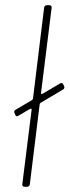

<svg xmlns="http://www.w3.org/2000/svg" viewBox="-20 -720 268 740"><path d="M227 -388 224 -394C222 -400 217 -402 211 -398L143 -358C141 -357 138 -358 138 -361L179 -690C180 -696 176 -700 170 -700H161C155 -700 150 -696 150 -690L107 -339C106 -337 105 -335 103 -334L40 -297C34 -293 34 -289 36 -284L39 -277C41 -272 45 -270 51 -274L97 -301C99 -302 102 -301 102 -298L66 -10C65 -4 69 0 75 0H84C90 0 95 -4 95 -10L133 -319C134 -321 135 -323 137 -324L223 -375C229 -379 229 -383 227 -388Z"/></svg>

Font: Barlow Condensed Thin
Style: Italic
Weight: 250
Width: 3
Italic angle: -7°
Designer: Jeremy Tribby
Foundry: Tribby Type
Version: Version 1.422;hotconv 1.0.109;makeotfexe 2.5.65596